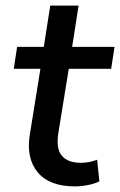

<svg xmlns="http://www.w3.org/2000/svg" viewBox="-20 -655 428 684"><path d="M247 9Q156 9 114.5 -41Q73 -91 86 -174L124 -410H29L41 -488H136L159 -635H260L237 -488H388L376 -410H225L188 -182Q179 -125 200.5 -100Q222 -75 268 -75Q285 -75 299 -78Q313 -81 326 -86L334 -9Q319 -1 294.5 4Q270 9 247 9Z"/></svg>

Font: Nunito Sans SemiBold
Style: Italic
Weight: 600
Italic angle: -9°
Designer: Vernon Adams
Foundry: Vernon Adams
Version: Version 3.006; ttfautohint (v1.8.3)